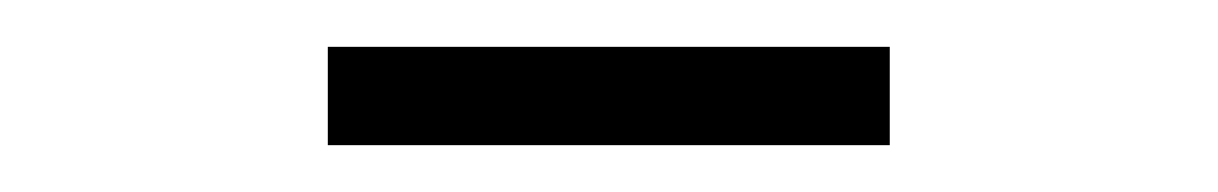

<svg xmlns="http://www.w3.org/2000/svg" viewBox="-20 -902 520 82"><path d="M360 -840V-882H120V-840Z"/></svg>

Font: Vela Sans ExtLt
Style: Regular
Weight: 200
Designer: Principal design: Mikhail Sharanda - project Manrope.
Design modification: Ravid Balaliev
Foundry: Mikhail Sharanda
Version: Version 1.001